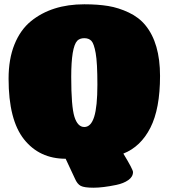

<svg xmlns="http://www.w3.org/2000/svg" viewBox="-20 -740 786 895"><path d="M20 -373Q20 -465 47.5 -533Q75 -601 124 -641Q221 -720 373 -720Q436 -720 484.5 -712Q533 -704 580.5 -681.5Q628 -659 658 -622Q726 -539 726 -386Q726 -233 681 -144.5Q636 -56 555 -24Q600 50 600 62Q600 84 578 99.5Q556 115 522 122Q459 135 416 135Q373 135 356.5 126.5Q340 118 329 92L286 0Q164 0 92 -90.5Q20 -181 20 -373ZM340 -550Q312 -520 312 -381.5Q312 -243 327 -195.5Q342 -148 373 -148Q404 -148 419 -195.5Q434 -243 434 -345.5Q434 -448 426 -492.5Q418 -537 406 -549.5Q394 -562 373 -562Q352 -562 340 -550Z"/></svg>

Font: Titan One
Style: Regular
Weight: 400
Designer: Rodrigo Fuenzalida
Foundry: Rodrigo Fuenzalida
Version: Version 1.001